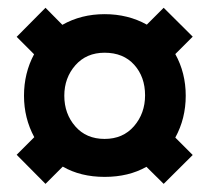

<svg xmlns="http://www.w3.org/2000/svg" viewBox="-20 -712 528 484"><path d="M94.7 -248.5 22 -321.8 66.4 -366.2Q40.5 -414.1 40.5 -470.7Q40.5 -527.8 65.9 -575.2L22 -619.1L94.7 -692.4L137.2 -649.4Q184.6 -676.3 243.7 -676.3Q302.7 -676.3 350.1 -649.9L392.6 -692.4L465.8 -619.6L421.9 -575.7Q448.2 -528.3 448.2 -470.7Q448.2 -413.1 421.9 -365.2L465.8 -321.3L392.6 -248.5L349.1 -291.5Q304.2 -266.1 243.7 -266.1Q183.1 -266.1 138.2 -292ZM243.7 -361.8Q290 -361.8 317.9 -394Q345.7 -426.3 345.7 -471.7Q345.7 -518.1 318.4 -548.6Q291 -579.1 243.7 -579.1Q197.8 -579.1 169.9 -547.4Q142.1 -515.6 142.1 -470.7Q142.1 -425.3 169.7 -393.6Q197.3 -361.8 243.7 -361.8Z"/></svg>

Font: Anton SC
Style: Regular
Weight: 400
Designer: Vernon Adams
Foundry: Vernon Adams
Version: Version 2.116; ttfautohint (v1.8.4.7-5d5b)